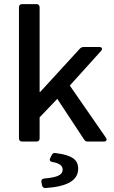

<svg xmlns="http://www.w3.org/2000/svg" viewBox="-20 -696 560 944"><path d="M323.2 -275.4 476.6 -445.3C485.4 -455.1 482.4 -464.8 468.8 -464.8H391.6C383.8 -464.8 377 -461.9 372.1 -456.1L177.7 -244.1H174.8V-660.2C174.8 -669.9 168.9 -675.8 159.2 -675.8H88.9C79.1 -675.8 73.2 -669.9 73.2 -660.2V-15.6C73.2 -5.9 79.1 0 88.9 0H159.2C168.9 0 174.8 -5.9 174.8 -15.6V-119.1L261.7 -210L393.6 -9.8C398.4 -2 404.3 0 412.1 0H490.2C502.9 0 507.8 -7.8 501 -18.6ZM234.4 66.4 226.6 82C221.7 91.8 226.6 98.6 238.3 100.6C271.5 106.4 288.1 118.2 288.1 137.7C288.1 162.1 266.6 175.8 198.2 181.6C186.5 182.6 181.6 189.5 183.6 199.2L186.5 214.8C188.5 223.6 194.3 229.5 204.1 228.5C307.6 221.7 364.3 192.4 364.3 133.8C364.3 89.8 336.9 67.4 253.9 56.6C245.1 54.7 238.3 57.6 234.4 66.4Z"/></svg>

Font: Ed Sans Neue Medium
Style: Regular
Weight: 500
Designer: Stephen Hutchings
Version: Version 1.004;PS 001.004;hotconv 1.0.88;makeotf.lib2.5.64775